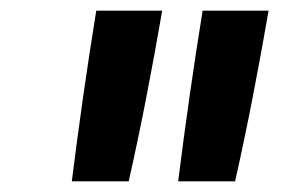

<svg xmlns="http://www.w3.org/2000/svg" viewBox="-20 -792 540 361"><path d="M315 -451Q325 -531 336.5 -611.5Q348 -692 361 -772H485Q471 -691 455.5 -611Q440 -531 422 -451ZM115 -451Q125 -531 136.5 -611.5Q148 -692 161 -772H285Q271 -691 255.5 -611Q240 -531 222 -451Z"/></svg>

Font: iosevka_custom_sans_ss08
Style: Bold Italic
Weight: 700
Italic angle: -10°
Designer: Belleve Invis
Foundry: Belleve Invis
Version: Version 10.3.0; ttfautohint (v1.8.3)